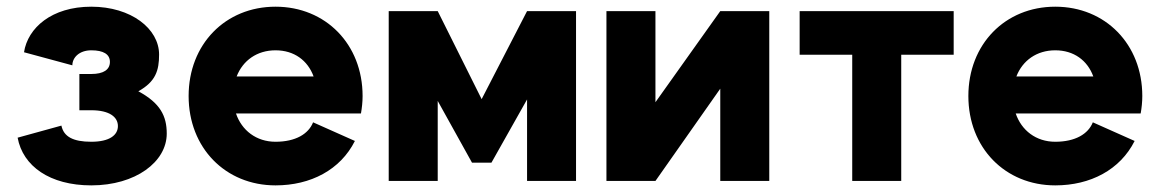

<svg xmlns="http://www.w3.org/2000/svg" viewBox="-20 -541 3468 574"><path d="M252.9 -319.8H217.3V-211.4H252.9C307.6 -211.4 332.5 -190.9 332.5 -164.1C332.5 -137.2 307.6 -117.2 252.9 -117.2C198.7 -117.2 170.4 -132.3 163.6 -165.5L32.7 -129.4C48.3 -44.4 128.9 13.2 252.9 13.2C385.3 13.2 478.5 -57.1 478.5 -141.6C478.5 -194.3 459 -232.9 393.6 -268.1C445.3 -296.9 455.6 -330.1 455.6 -377.9C455.6 -455.1 372.1 -521 252.9 -521C134.3 -521 63 -457.5 51.8 -384.8L196.3 -345.7C196.3 -369.1 217.3 -390.6 252.9 -390.6C289.1 -390.6 308.6 -378.9 308.6 -356C308.6 -332.5 289.1 -319.8 252.9 -319.8Z M916 -175.3C902.3 -140.6 863.8 -117.2 803.7 -117.2C746.1 -117.2 702.6 -151.4 685.5 -201.7H1059.1C1062 -218.3 1064 -236.3 1064 -253.9C1064 -408.7 953.6 -521 803.7 -521C653.8 -521 543.9 -408.7 543.9 -253.9C543.9 -99.1 653.8 13.2 803.7 13.2C908.7 13.2 997.6 -33.2 1041 -119.6ZM803.7 -390.6C859.4 -390.6 899.9 -360.4 917.5 -312.5H687.5C706.1 -360.4 748.5 -390.6 803.7 -390.6Z M1419.9 -244.6 1288.6 -507.8H1142.1V0H1288.6V-239.3L1391.1 -54.7H1449.2L1555.7 -243.7V0H1702.1V-507.8H1555.7Z M2133.3 -507.8 1939.5 -235.4V-507.8H1793V0H1939.5L2133.3 -275.9V0H2279.8V-507.8Z M2674.3 0V-377.4H2831.1V-507.8H2370.6V-377.4H2527.8V0Z M3247.1 -175.3C3233.4 -140.6 3194.8 -117.2 3134.8 -117.2C3077.1 -117.2 3033.7 -151.4 3016.6 -201.7H3390.1C3393.1 -218.3 3395 -236.3 3395 -253.9C3395 -408.7 3284.7 -521 3134.8 -521C2984.9 -521 2875 -408.7 2875 -253.9C2875 -99.1 2984.9 13.2 3134.8 13.2C3239.7 13.2 3328.6 -33.2 3372.1 -119.6ZM3134.8 -390.6C3190.4 -390.6 3231 -360.4 3248.5 -312.5H3018.6C3037.1 -360.4 3079.6 -390.6 3134.8 -390.6Z"/></svg>

Font: Giphurs ExtraBold
Style: Regular
Weight: 800
Version: Version 1.000